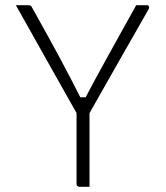

<svg xmlns="http://www.w3.org/2000/svg" viewBox="-20 -720 640 740"><path d="M325 0Q319 0 312.5 0Q306 0 299.5 0Q293 0 286 0Q283 0 280.5 -1.5Q278 -3 276.5 -5Q275 -7 275 -11Q275 -88 275 -165.5Q275 -243 275 -320H325Q325 -285 325 -247.5Q325 -210 325 -172.5Q325 -135 325 -100Q325 -74 325 -49Q325 -24 325 0ZM41 -700Q52 -700 64 -700Q76 -700 87 -700Q93 -700 96 -699Q99 -698 101 -695.5Q103 -693 104 -690Q136 -633 160.5 -588.5Q185 -544 207.5 -502.5Q230 -461 255 -412.5Q280 -364 313 -299L274 -345H324L284 -296Q319 -363 346 -412.5Q373 -462 397 -505.5Q421 -549 446.5 -595Q472 -641 505 -700Q516 -700 527 -700Q538 -700 548 -700Q551 -700 553.5 -696Q556 -692 554 -687Q531 -646 507.5 -605Q484 -564 460.5 -523Q437 -482 414 -441Q391 -400 367.5 -359Q344 -318 321 -277Q308 -277 300 -277Q292 -277 287.5 -277.5Q283 -278 280.5 -279Q278 -280 277 -281Q253 -323 229.5 -365Q206 -407 182.5 -448.5Q159 -490 135.5 -532Q112 -574 88.5 -616Q65 -658 41 -700Z"/></svg>

Font: Recursive Monospace Light
Style: Regular
Weight: 300
Version: Version 1.047